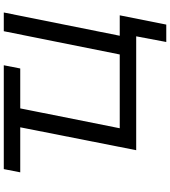

<svg xmlns="http://www.w3.org/2000/svg" viewBox="38 -778 899 1015"><g transform="rotate(-90 487.5 -270.5)"><path d="M201 0 322 -613H84L101 -700H650L633 -613H422L317 -87H707L830 -700H929L806 -87H914L865 159H773L803 0H789Z"/></g></svg>

Font: Montserrat Medium
Style: Italic
Weight: 500
Italic angle: -11.3°
Designer: Julieta Ulanovsky
Foundry: Julieta Ulanovsky
Version: Version 9.000; ttfautohint (v1.8.4.7-5d5b)